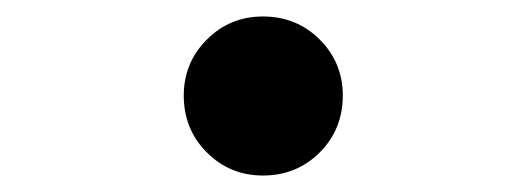

<svg xmlns="http://www.w3.org/2000/svg" viewBox="-20 -458 640 233"><path d="M299 -438Q340 -438 368 -410Q396 -382 396 -342Q396 -301 368 -273Q340 -245 299 -245Q259 -245 231 -273Q203 -301 203 -342Q203 -382 231 -410Q259 -438 299 -438Z"/></svg>

Font: Fira Mono Medium
Style: Regular
Weight: 500
Designer: Carrois Corporate & Edenspiekermann AG
Foundry: Carrois Corporate GbR & Edenspiekermann AG
Version: Version 3.206